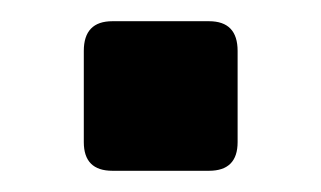

<svg xmlns="http://www.w3.org/2000/svg" viewBox="-20 -161 303 181"><path d="M86 0Q59 0 59 -27V-113Q59 -141 86 -141H177Q204 -141 204 -113V-27Q204 0 177 0Z"/></svg>

Font: Pitagon Sans
Style: Bold
Weight: 700
Designer: Travis Tran
Foundry: Pitagon
Version: Version 1.001; ttfautohint (v1.8.4.7-5d5b);gftools[0.9.26]